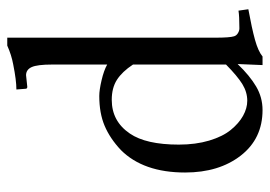

<svg xmlns="http://www.w3.org/2000/svg" viewBox="-128 -610 750 534"><g transform="rotate(-90 247.0 -343.0)"><path d="M334.5 -89.4V-348.1Q314.5 -378.4 292 -392.8Q269.5 -407.2 236.3 -407.2Q176.8 -407.2 142.6 -356.9Q111.8 -312 111.8 -220.7Q111.8 -173.8 123 -136.2Q134.3 -98.6 152.6 -76.2Q170.9 -53.7 191.9 -42Q212.9 -30.3 233.9 -30.3Q257.8 -30.3 280 -43.9Q302.2 -57.6 334.5 -89.4ZM409.2 -697.8V-119.6Q409.2 -78.6 413.1 -66.9Q415 -60.5 421.6 -56.4Q428.2 -52.2 435.1 -52.2Q469.2 -52.2 484.4 -54.7L488.3 -27.3Q435.1 -17.6 403.3 -8.8Q371.6 0 356.9 12.2H333L335.9 -57.1Q303.7 -23.4 273.4 -5.6Q243.2 12.2 208 12.2Q128.4 12.2 81.3 -48.3Q34.2 -108.9 34.2 -203.1Q34.2 -319.3 96.7 -381.8Q128.9 -412.1 164.1 -427Q199.2 -441.9 247.1 -441.9Q263.7 -441.9 290.8 -435.5Q317.9 -429.2 334.5 -419.9V-572.8Q334.5 -614.3 327.4 -629.9Q320.3 -645.5 304.7 -645.5L272.5 -642.1Q267.1 -642.1 267.1 -647L265.1 -672.4Q290.5 -672.4 334.5 -681.2Q360.8 -686 387.2 -697.8Z"/></g></svg>

Font: Libertinage
Style: b
Weight: 400
Designer: OSP
Foundry: OSP
Version: Version 1.0; 2008; OFL relea